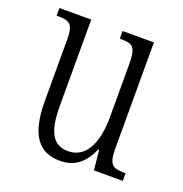

<svg xmlns="http://www.w3.org/2000/svg" viewBox="-104 -628 695 731"><g transform="rotate(20 243.0 -263.0)"><path d="M215 10C272 10 311 -18 338 -80H342L350 0H467V-31H464C416 -31 398 -38 398 -105V-536H271V-505H274C324 -505 338 -497 338 -424V-210C338 -111 306 -35 232 -35C168 -35 144 -85 144 -186V-536H15V-505H19C67 -505 84 -497 84 -435V-185C84 -46 130 10 215 10Z"/></g></svg>

Font: Noto Serif Armenian ExtraCondensed Light
Style: Regular
Weight: 300
Width: 2
Designer: Monotype Design Team
Foundry: Monotype Imaging Inc.
Version: Version 2.008